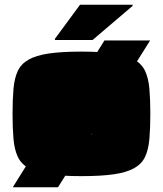

<svg xmlns="http://www.w3.org/2000/svg" viewBox="-20 -736 687 811"><path d="M34 55 421 -565H614L225 55ZM324 8Q240 8 186 0Q132 -8 100.5 -26Q69 -44 55 -74Q41 -104 37 -149Q33 -194 33 -255Q33 -316 37 -361Q41 -406 55 -436Q69 -466 100.5 -484Q132 -502 186 -510Q240 -518 324 -518Q408 -518 462 -510Q516 -502 547.5 -484Q579 -466 593 -436Q607 -406 611 -361.5Q615 -317 615 -255Q615 -194 611 -149Q607 -104 593 -74Q579 -44 547.5 -26Q516 -8 462 0Q408 8 324 8ZM324 -157Q342 -157 352.5 -159.5Q363 -162 367.5 -171Q372 -180 373 -200Q374 -220 374 -255Q374 -290 373 -310Q372 -330 367.5 -339Q363 -348 352.5 -350.5Q342 -353 324 -353Q306 -353 295.5 -350.5Q285 -348 280.5 -339Q276 -330 275 -310Q274 -290 274 -255Q274 -220 275 -200Q276 -180 280.5 -171Q285 -162 295.5 -159.5Q306 -157 324 -157ZM212 -567V-572L318 -716H540V-711L371 -567Z"/></svg>

Font: Saira Expanded Black
Style: Regular
Weight: 900
Width: 7
Designer: Hector Gatti with collaboration of the Omnibus-Type team
Foundry: Omnibus-Type
Version: Version 1.101